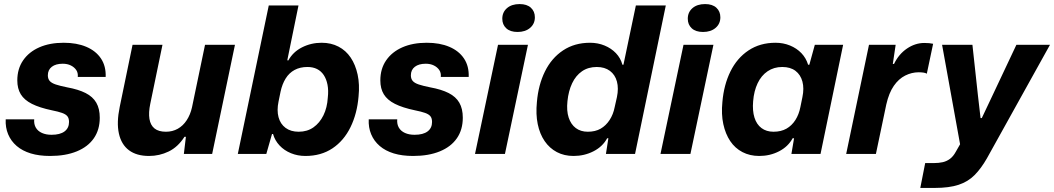

<svg xmlns="http://www.w3.org/2000/svg" viewBox="-20 -756 5177 943"><path d="M226 10Q172 10 131 -2.5Q90 -15 62 -39Q34 -63 20 -96.5Q6 -130 8 -170H148Q146 -146 156 -129Q166 -112 186 -103Q206 -94 233 -94Q275 -94 297 -110.5Q319 -127 319 -157Q319 -175 311 -185Q303 -195 284.5 -201.5Q266 -208 236 -214Q174 -227 136.5 -246Q99 -265 82 -293Q65 -321 65 -361Q65 -418 93.5 -459.5Q122 -501 173 -523.5Q224 -546 293 -546Q357 -546 404 -526Q451 -506 476 -468.5Q501 -431 499 -378H362Q364 -398 354.5 -412Q345 -426 328 -434.5Q311 -443 288 -443Q254 -443 234.5 -428Q215 -413 215 -386Q215 -369 224 -358.5Q233 -348 254 -341Q275 -334 310 -327Q365 -317 400.5 -299Q436 -281 453 -251.5Q470 -222 470 -178Q470 -119 441 -77Q412 -35 357 -12.5Q302 10 226 10Z M712 10Q651 10 613.5 -18Q576 -46 564 -100Q552 -154 568 -231L631 -536H778L718 -246Q709 -203 714 -172Q719 -141 739 -125Q759 -109 795 -109Q827 -109 853 -123.5Q879 -138 897 -165.5Q915 -193 923 -229L987 -536H1134L1022 0H883L893 -84H886Q854 -34 808.5 -12Q763 10 712 10Z M1480 10Q1442 10 1409 -3.5Q1376 -17 1353 -41.5Q1330 -66 1321 -98H1316L1288 0H1148L1300 -729H1446L1391 -460L1396 -459Q1419 -501 1463.5 -523.5Q1508 -546 1560 -546Q1606 -546 1642.5 -527Q1679 -508 1702.5 -473Q1726 -438 1736.5 -389.5Q1747 -341 1741 -282Q1734 -198 1701.5 -131.5Q1669 -65 1613 -27.5Q1557 10 1480 10ZM1447 -109Q1489 -109 1519.5 -130.5Q1550 -152 1568.5 -189.5Q1587 -227 1590 -277Q1594 -312 1588.5 -340Q1583 -368 1570 -387.5Q1557 -407 1537 -417Q1517 -427 1490 -427Q1454 -427 1427 -412.5Q1400 -398 1383 -370.5Q1366 -343 1358 -306L1348 -257Q1339 -214 1348 -180.5Q1357 -147 1382.5 -128Q1408 -109 1447 -109Z M2009 10Q1955 10 1914 -2.5Q1873 -15 1845 -39Q1817 -63 1803 -96.5Q1789 -130 1791 -170H1931Q1929 -146 1939 -129Q1949 -112 1969 -103Q1989 -94 2016 -94Q2058 -94 2080 -110.5Q2102 -127 2102 -157Q2102 -175 2094 -185Q2086 -195 2067.5 -201.5Q2049 -208 2019 -214Q1957 -227 1919.5 -246Q1882 -265 1865 -293Q1848 -321 1848 -361Q1848 -418 1876.5 -459.5Q1905 -501 1956 -523.5Q2007 -546 2076 -546Q2140 -546 2187 -526Q2234 -506 2259 -468.5Q2284 -431 2282 -378H2145Q2147 -398 2137.5 -412Q2128 -426 2111 -434.5Q2094 -443 2071 -443Q2037 -443 2017.5 -428Q1998 -413 1998 -386Q1998 -369 2007 -358.5Q2016 -348 2037 -341Q2058 -334 2093 -327Q2148 -317 2183.5 -299Q2219 -281 2236 -251.5Q2253 -222 2253 -178Q2253 -119 2224 -77Q2195 -35 2140 -12.5Q2085 10 2009 10Z M2313 0 2426 -536H2573L2460 0ZM2522 -599Q2486 -599 2466.5 -617Q2447 -635 2447 -664Q2447 -696 2470 -716Q2493 -736 2532 -736Q2568 -736 2587.5 -718Q2607 -700 2607 -671Q2607 -639 2583.5 -619Q2560 -599 2522 -599Z M2797 10Q2751 10 2715 -9Q2679 -28 2655 -63Q2631 -98 2621 -146.5Q2611 -195 2617 -255Q2624 -339 2656.5 -405Q2689 -471 2745.5 -508.5Q2802 -546 2878 -546Q2916 -546 2949 -532.5Q2982 -519 3005 -495Q3028 -471 3037 -438H3042L3103 -729H3250L3099 0H2956L2968 -77H2962Q2940 -36 2895 -13Q2850 10 2797 10ZM2867 -109Q2904 -109 2930 -124Q2956 -139 2974 -166.5Q2992 -194 2999 -230L3010 -279Q3019 -322 3010 -355.5Q3001 -389 2975.5 -408Q2950 -427 2911 -427Q2869 -427 2838.5 -406Q2808 -385 2790 -347Q2772 -309 2767 -259Q2762 -212 2773 -178.5Q2784 -145 2808 -127Q2832 -109 2867 -109Z M3224 0 3337 -536H3484L3371 0ZM3433 -599Q3397 -599 3377.5 -617Q3358 -635 3358 -664Q3358 -696 3381 -716Q3404 -736 3443 -736Q3479 -736 3498.5 -718Q3518 -700 3518 -671Q3518 -639 3494.5 -619Q3471 -599 3433 -599Z M3709 10Q3663 10 3626.5 -9Q3590 -28 3566.5 -63Q3543 -98 3532.5 -146.5Q3522 -195 3528 -255Q3535 -339 3567.5 -405Q3600 -471 3656.5 -508.5Q3713 -546 3789 -546Q3827 -546 3860 -532.5Q3893 -519 3916 -495Q3939 -471 3949 -438H3955L3982 -536H4121L4010 0H3867L3880 -77H3873Q3851 -36 3806.5 -13Q3762 10 3709 10ZM3779 -109Q3816 -109 3842.5 -124Q3869 -139 3886.5 -166.5Q3904 -194 3911 -230L3921 -279Q3930 -322 3921 -355.5Q3912 -389 3887 -408Q3862 -427 3822 -427Q3781 -427 3750 -406Q3719 -385 3701 -347Q3683 -309 3679 -259Q3675 -212 3685.5 -178.5Q3696 -145 3720 -127Q3744 -109 3779 -109Z M4136 0 4248 -536H4379L4365 -442H4371Q4394 -490 4434.5 -517.5Q4475 -545 4520 -545Q4533 -545 4543.5 -544Q4554 -543 4563 -541L4532 -394Q4526 -398 4515 -399.5Q4504 -401 4492 -401Q4458 -401 4426 -385Q4394 -369 4370 -334.5Q4346 -300 4333 -243L4282 0Z M4500 167 4524 45H4565Q4591 45 4610.5 40.5Q4630 36 4646 24Q4662 12 4674 -10L4706 -66L4702 -11L4607 -536H4756L4783 -288L4796 -176H4802L4855 -288L4972 -536H5137L4827 22Q4799 71 4767 103.5Q4735 136 4688.5 151.5Q4642 167 4571 167Z"/></svg>

Font: Mona Sans ExtraLight
Style: Bold Italic
Weight: 700
Italic angle: -11.6951°
Version: Version 2.000